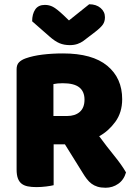

<svg xmlns="http://www.w3.org/2000/svg" viewBox="-20 -874 642 902"><path d="M232 -196V-4Q221 -1 197.5 2Q174 5 151 5Q128 5 110.5 1.5Q93 -2 81.5 -11Q70 -20 64 -36Q58 -52 58 -78V-549Q58 -570 69.5 -581.5Q81 -593 101 -600Q135 -612 180 -617.5Q225 -623 276 -623Q414 -623 484 -565Q554 -507 554 -408Q554 -346 522 -302Q490 -258 446 -234Q482 -185 517 -142Q552 -99 572 -64Q562 -29 535.5 -10.5Q509 8 476 8Q454 8 438 3Q422 -2 410 -11Q398 -20 388 -33Q378 -46 369 -61L285 -196ZM295 -329Q333 -329 355 -348.5Q377 -368 377 -406Q377 -444 352.5 -463.5Q328 -483 275 -483Q260 -483 251 -482Q242 -481 231 -479V-329ZM304 -778 399 -854Q432 -854 452.5 -836.5Q473 -819 473 -793Q473 -773 463.5 -759Q454 -745 427 -724L372 -682Q360 -673 344 -667.5Q328 -662 308 -662Q281 -662 259.5 -671Q238 -680 212 -703L131 -774Q131 -808 145.5 -829.5Q160 -851 191 -851Q211 -851 228.5 -842Q246 -833 278 -803Z"/></svg>

Font: Baloo Bhaina
Style: Regular
Weight: 400
Designer: Manish Minz, Shuchita Grover and Ek Type
Foundry: Ek Type
Version: Version 1.443;PS 1.000;hotconv 16.6.51;makeotf.lib2.5.65220;